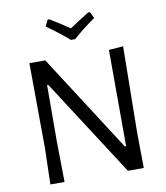

<svg xmlns="http://www.w3.org/2000/svg" viewBox="-92 -924 866 1000"><g transform="rotate(-10 341.5 -424.0)"><path d="M587 0 585 -188 591 -643 515 -637 516 -128H509L179 -641H95L98 -190L93 0H168L165 -211L166 -513H172L503 0ZM352 -723C384.7 -753 423.3 -783.3 468 -814L452 -848H442C400 -822 366 -800 340 -782C308.7 -803.3 274.3 -825.3 237 -848H228L212 -814C260 -780 299 -749.7 329 -723Z"/></g></svg>

Font: Alegreya Sans SC
Style: Regular
Weight: 400
Designer: Juan Pablo del Peral
Foundry: Huerta Tipografica
Version: Version 1.000;PS 001.000;hotconv 1.0.70;makeotf.lib2.5.58329